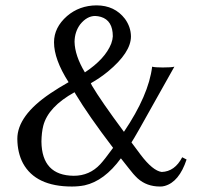

<svg xmlns="http://www.w3.org/2000/svg" viewBox="-20 -678 750 708"><path d="M254.9 -337.9Q157.7 -284.2 139.6 -214.4Q133.3 -189.5 132.8 -155.8Q134.3 -30.8 252 -29.8Q310.1 -29.8 349.6 -72.3Q364.7 -88.4 397 -132.8Q306.2 -252 258.8 -331.1Q256.3 -335.4 254.9 -337.9ZM293 -411.1Q367.7 -460.4 390.1 -517.1Q395.5 -532.2 396 -543.9Q396 -602.5 352.1 -615.7Q341.8 -618.7 331.1 -619.1Q300.8 -619.1 275.9 -588.4Q255.4 -561 254.9 -523.9Q255.9 -473.1 293 -411.1ZM437 -191.9Q528.3 -327.1 541 -432.1Q551.8 -429.2 580.1 -429.2Q612.8 -429.2 623 -432.1Q606.9 -404.3 554.2 -309.6Q478.5 -173.3 464.8 -152.8L499 -106.9Q543.5 -48.3 576.2 -43.9Q624.5 -45.4 651.9 -98.1L668 -89.8Q640.6 -6.8 586.9 7.8Q577.6 10.3 569.8 9.8Q521 9.8 487.8 -20Q471.2 -35.6 455.1 -57.1L425.8 -94.2Q364.7 -10.7 292 5.4Q269.5 9.8 245.1 9.8Q111.8 9.8 64.9 -75.7Q44.4 -114.3 43.9 -166Q43.9 -251.5 165.5 -333.5Q195.8 -354 232.9 -375Q179.2 -459 179.2 -522Q179.2 -576.7 227.1 -618.7Q272.5 -657.7 335.9 -658.2Q402.8 -658.2 440.9 -608.4Q462.4 -578.6 462.9 -543.9Q462.9 -484.4 377.9 -414.1Q348.6 -390.1 314.9 -371.1L318.8 -362.8Q351.6 -307.1 437 -191.9Z"/></svg>

Font: Linux Biolinum O
Style: Regular
Weight: 400
Designer: Philipp H. Poll
Foundry: Philipp H. Poll
Version: Version 1.0.4